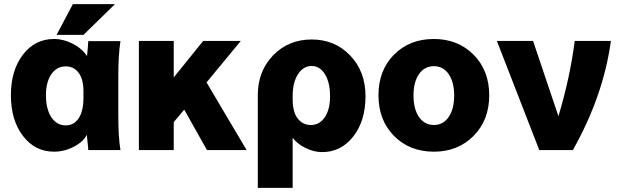

<svg xmlns="http://www.w3.org/2000/svg" viewBox="-20 -719 2966 920"><path d="M32.2 -263.2Q32.2 -381.8 89.8 -457Q147.5 -532.2 238.8 -532.2Q284.7 -532.2 329.3 -509Q374 -485.8 397 -450.2Q402.8 -509.8 402.8 -522H557.1Q546.9 -454.1 546.9 -359.9V-162.1Q546.9 -62.5 557.1 0H402.8Q402.8 -5.4 401.9 -15.9Q400.9 -26.4 398.9 -43.7Q397 -61 396 -73.2Q379.4 -39.6 333.7 -15.9Q288.1 7.8 238.8 7.8Q147.5 7.8 89.8 -67.9Q32.2 -143.6 32.2 -263.2ZM379.9 -251V-280.8Q379.9 -339.4 356.9 -370.1Q334 -400.9 294.9 -400.9Q252 -400.9 226.1 -363.5Q200.2 -326.2 200.2 -263.2Q200.2 -196.3 226.1 -157.2Q252 -118.2 294.9 -118.2Q334 -118.2 356.9 -152.3Q379.9 -186.5 379.9 -251ZM329.1 -699.2H530.8L379.9 -551.8H251Z M645.5 0V-522.9H812.5V-348.1L953.6 -522.9H1133.8L969.7 -324.2L1161.6 0H971.7L862.8 -193.8L812.5 -133.8V0Z M1382.3 -257.8V-242.2Q1382.3 -183.1 1406.2 -151.6Q1430.2 -120.1 1469.7 -120.1Q1511.2 -120.1 1536.4 -157.2Q1561.5 -194.3 1561.5 -257.8Q1561.5 -323.7 1537.1 -363.3Q1512.7 -402.8 1473.6 -402.8Q1433.1 -402.8 1407.7 -363.3Q1382.3 -323.7 1382.3 -257.8ZM1473.6 -529.8Q1584.5 -529.8 1658 -453.1Q1731.4 -376.5 1731.4 -257.8Q1731.4 -140.1 1672.9 -65.2Q1614.3 9.8 1523.4 9.8Q1483.9 9.8 1443.4 -10.3Q1402.8 -30.3 1382.3 -59.1V181.2H1215.3V-263.2Q1215.3 -377.9 1288.8 -453.9Q1362.3 -529.8 1473.6 -529.8Z M2324.2 -262.2Q2324.2 -143.6 2249.3 -67.9Q2174.3 7.8 2059.1 7.8Q1942.9 7.8 1868.2 -67.6Q1793.5 -143.1 1793.5 -262.2Q1793.5 -381.8 1867.9 -457Q1942.4 -532.2 2059.1 -532.2Q2174.3 -532.2 2249.3 -456.8Q2324.2 -381.3 2324.2 -262.2ZM1961.4 -262.2Q1961.4 -196.3 1987.8 -158.2Q2014.2 -120.1 2059.1 -120.1Q2103.5 -120.1 2129.9 -158.4Q2156.2 -196.8 2156.2 -262.2Q2156.2 -325.7 2129.9 -363.8Q2103.5 -401.9 2059.1 -401.9Q2014.2 -401.9 1987.8 -364Q1961.4 -326.2 1961.4 -262.2Z M2564 0 2360.8 -522.9H2534.2L2655.8 -162.1Q2711.4 -346.7 2733.9 -522.9H2907.2Q2871.6 -260.7 2725.1 0Z"/></svg>

Font: LT Superior Black
Style: Regular
Weight: 900
Designer: Daniel Lyons
Foundry: LyonsType
Version: Version 2.005